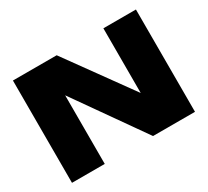

<svg xmlns="http://www.w3.org/2000/svg" viewBox="-146 -985 1322 1219"><g transform="rotate(-30 515.0 -375.0)"><path d="M63 0V-750H383.8L726.1 -275.9V-750H964.8V0H657.2L303.2 -502.9V0Z"/></g></svg>

Font: Mattone
Style: Bold
Weight: 700
Width: 6
Designer: Nunzio Mazzaferro
Foundry: Collletttivo
Version: Version 2.000;Glyphs 3.2 (3217)